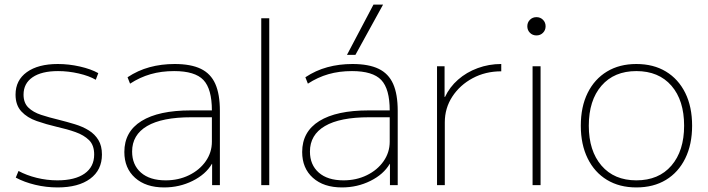

<svg xmlns="http://www.w3.org/2000/svg" viewBox="-20 -810 3096 840"><path d="M232 10Q182 10 134 -1.5Q86 -13 49 -33L61 -62Q96 -43 140.5 -32Q185 -21 231 -21Q308 -21 350 -50.5Q392 -80 392 -134Q392 -175 369.5 -197Q347 -219 310.5 -232Q274 -245 229 -255Q182 -266 140.5 -280.5Q99 -295 73.5 -322.5Q48 -350 48 -396Q48 -459 97.5 -494.5Q147 -530 233 -530Q281 -530 329.5 -519Q378 -508 410 -490L399 -461Q370 -478 324.5 -488.5Q279 -499 234 -499Q162 -499 122.5 -472Q83 -445 83 -396Q83 -360 104 -339.5Q125 -319 160 -307.5Q195 -296 237 -286Q273 -277 307.5 -266.5Q342 -256 368.5 -239.5Q395 -223 410.5 -197.5Q426 -172 426 -134Q426 -66 374.5 -28Q323 10 232 10Z M698 10Q618 10 571 -32Q524 -74 524 -145Q524 -234 599 -280.5Q674 -327 815 -327H907Q907 -421 870 -460Q833 -499 742 -499Q686 -499 639 -485.5Q592 -472 549 -444L538 -472Q583 -502 634.5 -516Q686 -530 744 -530Q815 -530 858.5 -509Q902 -488 922 -443Q942 -398 942 -325V0H908V-93H907Q880 -47 822.5 -18.5Q765 10 698 10ZM705 -21Q761 -21 807 -43.5Q853 -66 880 -104.5Q907 -143 907 -190V-297H817Q689 -297 623.5 -258.5Q558 -220 558 -147Q558 -89 596.5 -55Q635 -21 705 -21Z M1123 0V-730H1158V0Z M1476 10Q1396 10 1349 -32Q1302 -74 1302 -145Q1302 -234 1377 -280.5Q1452 -327 1593 -327H1685Q1685 -421 1648 -460Q1611 -499 1520 -499Q1464 -499 1417 -485.5Q1370 -472 1327 -444L1316 -472Q1361 -502 1412.5 -516Q1464 -530 1522 -530Q1593 -530 1636.5 -509Q1680 -488 1700 -443Q1720 -398 1720 -325V0H1686V-93H1685Q1658 -47 1600.5 -18.5Q1543 10 1476 10ZM1483 -21Q1539 -21 1585 -43.5Q1631 -66 1658 -104.5Q1685 -143 1685 -190V-297H1595Q1467 -297 1401.5 -258.5Q1336 -220 1336 -147Q1336 -89 1374.5 -55Q1413 -21 1483 -21ZM1535 -570H1498L1614 -790H1656Z M1892 0V-520H1925V-386H1927Q1947 -429 1984 -461.5Q2021 -494 2070 -512Q2119 -530 2173 -530V-498Q2104 -498 2048 -468Q1992 -438 1959 -387.5Q1926 -337 1926 -275V0Z M2310 0V-520H2345V0ZM2327 -655Q2310 -655 2298.5 -666.5Q2287 -678 2287 -695Q2287 -712 2298.5 -723.5Q2310 -735 2327 -735Q2344 -735 2355.5 -723.5Q2367 -712 2367 -695Q2367 -678 2355.5 -666.5Q2344 -655 2327 -655Z M2764 10Q2690 10 2635.5 -23Q2581 -56 2551 -117Q2521 -178 2521 -260Q2521 -343 2551 -403.5Q2581 -464 2635.5 -497Q2690 -530 2764 -530Q2839 -530 2893.5 -497Q2948 -464 2978 -403.5Q3008 -343 3008 -260Q3008 -178 2978 -117Q2948 -56 2893.5 -23Q2839 10 2764 10ZM2764 -21Q2862 -21 2917.5 -85.5Q2973 -150 2973 -260Q2973 -371 2917.5 -435Q2862 -499 2764 -499Q2667 -499 2611.5 -435Q2556 -371 2556 -260Q2556 -150 2611.5 -85.5Q2667 -21 2764 -21Z"/></svg>

Font: M PLUS 2 ExtraLight
Style: Regular
Weight: 250
Designer: Coji Morishita
Foundry: UNDERFOREST DESIGN
Version: Version 1.001